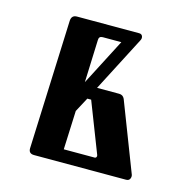

<svg xmlns="http://www.w3.org/2000/svg" viewBox="-74 -508 564 579"><g transform="rotate(15 208.0 -218.5)"><path d="M381 -19Q383 -13 380 -6.5Q377 0 368 0H81Q64 0 64 -16L80 -419Q81 -437 98 -437H292Q300 -437 302.5 -430.5Q305 -424 301 -417L212 -245H281Q293 -245 298 -234ZM265 -49 204 -206H192L168 -161L163 -40H260Q263 -40 264.5 -43Q266 -46 265 -49ZM247 -397H189Q177 -397 177 -385L172 -252Z"/></g></svg>

Font: Triodion Unicode
Style: Normal
Weight: 400
Version: Version 1.1